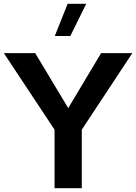

<svg xmlns="http://www.w3.org/2000/svg" viewBox="-23 -988 715 1008"><path d="M507.8 -709.1 335.2 -420.5 161.8 -709.1H-2.9L263.4 -307.2V0H406.4V-307.2L671.7 -709.1ZM332.1 -968.1 264.6 -798.9H346.2L429.8 -968.1Z"/></svg>

Font: Estedad VF
Style: Regular
Weight: 100
Designer: Amin Abedi
Version: Version 7.3